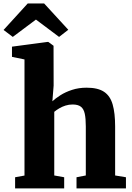

<svg xmlns="http://www.w3.org/2000/svg" viewBox="-52 -1054 736 1074"><path d="M85 -72V-721.5L15 -736V-793L214 -819.5H218L247.5 -798L248 -575L241 -487.5Q257.5 -503 285.5 -521Q313.5 -539 350.8 -551.2Q388 -563.5 432.5 -563.5Q495.5 -563.5 530 -540.5Q564.5 -517.5 578.2 -469.5Q592 -421.5 592 -347V-72.5L652.5 -62.5V0H376V-62.5L428 -72.5V-346.5Q428 -390.5 422.2 -417.5Q416.5 -444.5 400.5 -457Q384.5 -469.5 354 -469.5Q333.5 -469.5 314.5 -463.5Q295.5 -457.5 279.5 -448Q263.5 -438.5 251.5 -428.5V-72.5L307 -62.5V0H32.5V-62.5ZM19.5 -847.5 -32 -886.5 103 -1034.5H195L330 -887.5L278.5 -847.5L149 -944.5Z"/></svg>

Font: Merriweather 28pt Black
Style: Regular
Weight: 900
Version: Version 2.100